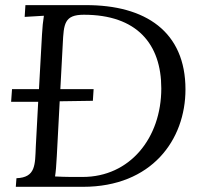

<svg xmlns="http://www.w3.org/2000/svg" viewBox="-20 -721 779 741"><path d="M78.1 -701.2 75.2 -655.8 149.4 -660.2C146 -640.1 143.6 -615.2 142.1 -587.9L130.4 -377H26.4L22.9 -328.1H127.4L118.2 -155.8C115.2 -85 118.2 -36.1 43.5 -33.2L41 0H300.3C565.4 0 695.8 -181.2 695.8 -376C695.8 -598.6 542 -702.1 310.1 -701.2ZM210.4 -330.1 338.4 -332 341.3 -377H212.9L222.2 -551.3C226.1 -628.9 228 -664.1 303.7 -664.1C507.8 -664.1 602.5 -551.8 602.5 -379.9C602.5 -187.5 480.5 -38.1 299.3 -38.1C265.6 -38.1 236.3 -37.6 192.4 -40C195.3 -57.1 197.3 -82 199.2 -118.2Z"/></svg>

Font: Lora Italic
Style: Regular
Weight: 400
Italic angle: -3°
Designer: Olga Karpushina, Alexei Vanyashin
Foundry: Cyreal
Version: Version 1.011;PS 001.011;hotconv 1.0.70;makeotf.lib2.5.58329